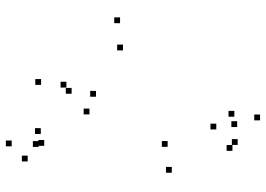

<svg xmlns="http://www.w3.org/2000/svg" viewBox="-147 -645 914 660"><g transform="rotate(90 310.0 -315.0)"><path d="M535 66.8V46.8H515V66.8ZM481.3 10V-10H461.3V10ZM440.5 21.8V1.8H420.5V21.8ZM485 29V9H465V29ZM373.3 -145.5V-165.5H353.3V-145.5ZM312.5 -168V-188H292.5V-168ZM302.2 -84.2V-104.2H282.2V-84.2ZM483 121.8V101.8H463V121.8ZM573.8 -428.5V-448.5H553.8V-428.5ZM478.2 -655V-675H458.2V-655ZM416.7 -653.3V-673.3H396.7V-653.3ZM425 -581.5V-601.5H405V-581.5ZM484.8 -414.3V-434.3H464.8V-414.3ZM281 -66.2V-86.2H261V-66.2ZM153.3 -260.7V-280.7H133.3V-260.7ZM381.2 -643.5V-663.5H361.2V-643.5ZM498.5 -637V-657H478.5V-637ZM393.7 -732V-752H373.7V-732ZM59.7 -250.7V-270.7H39.7V-250.7ZM271.8 20.7V0.7H251.8V20.7Z"/></g></svg>

Font: Monaspace Radon Dots Var
Style: Regular
Weight: 400
Designer: Riley Cran and the Lettermatic Team
Version: Version 1.100 (Monaspace Radon Dots)